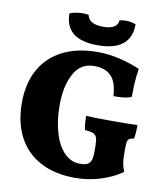

<svg xmlns="http://www.w3.org/2000/svg" viewBox="-95 -956 889 1042"><g transform="rotate(10 349.5 -435.0)"><path d="M35 -343Q35 -451 78 -527.5Q121 -604 201.5 -644.5Q282 -685 393 -685Q455 -685 517 -670Q579 -655 628 -633Q617 -570 617 -478Q598 -469 574.5 -466.5Q551 -464 518 -464Q514 -540 481.5 -573.5Q449 -607 388 -607Q312 -607 275.5 -538Q239 -469 239 -367Q239 -281 259 -213.5Q279 -146 316 -108.5Q353 -71 402 -71Q426 -71 437 -75Q453 -81 461 -96Q469 -111 469 -147V-181Q469 -211 463.5 -226.5Q458 -242 443 -248Q428 -254 398 -256Q391 -285 391 -333Q431 -330 530 -330Q632 -330 674 -332Q674 -285 668 -256Q643 -254 636.5 -243Q630 -232 630 -197V-173Q630 -135 633.5 -115Q637 -95 647 -69Q598 -34 530.5 -12.5Q463 9 389 9Q279 9 199.5 -32.5Q120 -74 77.5 -153Q35 -232 35 -343ZM385 -721Q205 -721 205 -865Q238 -878 277 -878Q292 -878 309 -875Q318 -825 398 -825Q436 -825 457 -837.5Q478 -850 479 -875Q501 -879 513 -879Q541 -879 569 -869Q569 -721 385 -721Z"/></g></svg>

Font: Vollkorn SC Black
Style: Regular
Weight: 900
Designer: Friedrich Althausen
Foundry: Friedrich Althausen
Version: Version 4.015